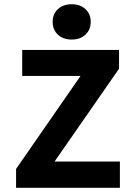

<svg xmlns="http://www.w3.org/2000/svg" viewBox="-20 -888 640 908"><path d="M56 0V-89L361 -529H85V-652H543V-563L238 -124H547V0ZM319 -701Q279 -701 254 -724Q229 -747 229 -785Q229 -822 254 -845Q279 -868 319 -868Q359 -868 384 -845Q409 -822 409 -785Q409 -747 384 -724Q359 -701 319 -701Z"/></svg>

Font: Source Code Pro
Style: Bold
Weight: 700
Monospace: yes
Designer: Paul D. Hunt, Teo Tuominen
Foundry: Adobe Systems Incorporated
Version: Version 2.030;PS 1.000;hotconv 16.6.51;makeotf.lib2.5.65220